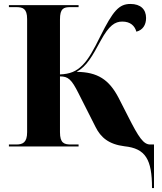

<svg xmlns="http://www.w3.org/2000/svg" viewBox="-20 -740 816 970"><path d="M748 210H758V-10H739C705 -10 681 -45 627 -152L579 -246C531 -338 473 -376 367 -377C418 -405 445 -454 489 -535C531 -612 561 -631 598 -631C639 -631 661 -609 669 -580C701 -588 718 -614 718 -649C718 -693 690 -720 639 -720C581 -720 551 -685 487 -557C453 -488 427 -441 398 -412C366 -379 333 -366 283 -364V-642C283 -697 301 -704 336 -704H377V-714H25V-704H62C95 -704 117 -697 117 -644V-72C117 -20 95 -10 62 -10H25V0H377V-10H338C304 -10 283 -17 283 -72V-354C324 -354 341 -340 377 -268L463 -98C489 -46 529 -11 609 -1C715 10 748 65 748 210Z"/></svg>

Font: Noto Serif Display ExtraBold
Style: Regular
Weight: 800
Designer: Monotype Design Team
Foundry: Monotype Imaging Inc.
Version: Version 2.009